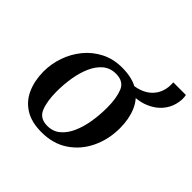

<svg xmlns="http://www.w3.org/2000/svg" viewBox="-161 -779 950 950"><g transform="rotate(45 314.0 -304.0)"><path d="M372.6 -469.7Q418 -469.7 449.5 -481.4Q481 -493.2 500.2 -512.7Q519.5 -532.2 528.3 -555.9Q537.1 -579.6 537.1 -603.5Q537.1 -609.4 537.1 -613.8Q537.1 -618.2 536.6 -622.1H625Q626 -615.2 627 -607.7Q627.9 -600.1 627.4 -593.3Q625 -554.2 608.6 -524.7Q592.3 -495.1 566.2 -475.3Q540 -455.6 508.8 -445.3Q477.5 -435.1 444.8 -435.1ZM44.4 -206.5Q44.4 -259.8 62.3 -311Q80.1 -362.3 114 -403.8Q147.9 -445.3 196.5 -470.2Q245.1 -495.1 306.2 -495.1Q379.4 -495.1 424.3 -466.3Q469.2 -437.5 490 -387.9Q510.7 -338.4 510.7 -275.4Q510.7 -197.3 479.5 -131.3Q448.2 -65.4 389.9 -25.9Q331.5 13.7 250 13.7Q179.2 13.7 133.8 -14.9Q88.4 -43.5 66.7 -93.3Q44.9 -143.1 44.4 -206.5ZM248 -28.8Q288.1 -28.8 315.9 -52.5Q343.8 -76.2 361.1 -115.7Q378.4 -155.3 386.2 -203.6Q394 -252 394 -301.3Q394 -368.2 377 -410.2Q359.9 -452.1 306.2 -452.1Q266.1 -452.1 238.3 -428.7Q210.4 -405.3 193.1 -366Q175.8 -326.7 168 -278.8Q160.2 -231 160.2 -182.6Q160.2 -115.2 177.5 -72Q194.8 -28.8 248 -28.8Z"/></g></svg>

Font: Gelasio Medium
Style: Italic
Weight: 500
Italic angle: -8.5°
Designer: Eben Sorkin
Foundry: Eben Sorkin
Version: Version 1.008